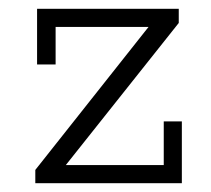

<svg xmlns="http://www.w3.org/2000/svg" viewBox="-20 -415 477 435"><path d="M60 0V-30L330 -371L340 -354H106V-269H64V-395H385V-363L114 -22L109 -41H351V-140H392V0Z"/></svg>

Font: Rokkitt Light
Style: Regular
Weight: 300
Version: Version 3.103